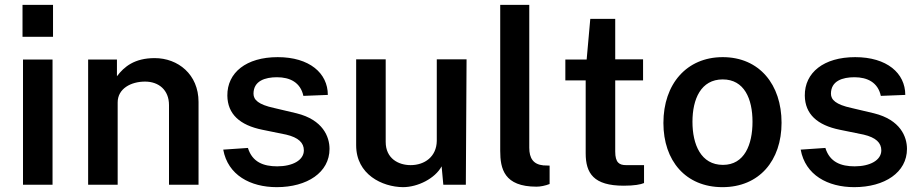

<svg xmlns="http://www.w3.org/2000/svg" viewBox="-20 -763 3812 793"><path d="M199 -743H73V-611H199ZM197 -517H75V0H197Z M344 0H466V-340C466 -397 521 -426 579 -426C636 -426 678 -391 678 -329V0H800V-342C800 -456 715 -523 619 -523C536 -523 493 -488 463 -448V-517H344Z M1123 10C1249 10 1341 -51 1341 -148C1341 -198 1314 -268 1205 -295L1112 -317C1047 -331 1027 -351 1027 -376C1027 -429 1075 -444 1124 -444C1177 -444 1221 -423 1233 -367L1334 -371C1334 -461 1258 -527 1127 -527C997 -527 918 -463 919 -368C920 -292 970 -246 1064 -227L1162 -207C1213 -195 1235 -173 1235 -142C1235 -101 1188 -76 1125 -76C1069 -76 1022 -93 1004 -152L902 -145C921 -40 1014 10 1123 10Z M1644 10C1706 10 1777 -26 1804 -76L1811 0H1904L1907 -518H1784V-181C1783 -116 1734 -81 1676 -81C1626 -81 1573 -108 1573 -177V-518H1451V-163C1451 -42 1559 9 1644 10Z M2196 8C2212 8 2232 4 2250 -3V-79L2224 -80C2183 -84 2166 -109 2166 -153V-743H2046V-140C2046 -66 2062 8 2196 8Z M2636 -431V-518H2521V-685H2418L2403 -517H2315V-431H2399V-130C2399 -47 2432 4 2556 4C2600 4 2626 -1 2640 -7V-81H2566C2538 -81 2521 -91 2521 -137V-431Z M2964 10C3116 10 3208 -100 3208 -256C3208 -413 3117 -527 2965 -527C2816 -527 2720 -416 2720 -255C2720 -99 2812 10 2964 10ZM2966 -82C2875 -82 2840 -166 2840 -260C2840 -354 2875 -435 2965 -435C3054 -435 3088 -355 3088 -260C3088 -166 3055 -82 2966 -82Z M3508 10C3634 10 3726 -51 3726 -148C3726 -198 3699 -268 3590 -295L3497 -317C3432 -331 3412 -351 3412 -376C3412 -429 3460 -444 3509 -444C3562 -444 3606 -423 3618 -367L3719 -371C3719 -461 3643 -527 3512 -527C3382 -527 3303 -463 3304 -368C3305 -292 3355 -246 3449 -227L3547 -207C3598 -195 3620 -173 3620 -142C3620 -101 3573 -76 3510 -76C3454 -76 3407 -93 3389 -152L3287 -145C3306 -40 3399 10 3508 10Z"/></svg>

Font: United Sans SemiBold
Style: Regular
Weight: 600
Designer: Pablo Impallari, Rodrigo Fuenzalida (Modified by Dan O. Williams)
Version: Version 1.000;PS 001.000;hotconv 1.0.88;makeotf.lib2.5.64775